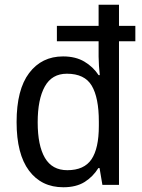

<svg xmlns="http://www.w3.org/2000/svg" viewBox="-20 -780 600 810"><path d="M247 10Q155 10 102.5 -60Q50 -130 50 -265Q50 -402 103 -472Q156 -542 246 -542Q299 -542 336 -520Q373 -498 396 -463H401Q399 -479 397.5 -502Q396 -525 396 -541V-606H220V-671H396V-760H482V-671H551V-606H482V0H412L400 -71H395Q372 -34 336.5 -12Q301 10 247 10ZM264 -62Q335 -62 366 -108Q397 -154 397 -249V-267Q397 -368 367 -418.5Q337 -469 262 -469Q199 -469 169 -415Q139 -361 139 -264Q139 -166 169.5 -114Q200 -62 264 -62Z"/></svg>

Font: Noto Sans Gujarati SemiCondensed
Style: Regular
Weight: 400
Width: 4
Designer: Jelle Bosma - Monotype Design Team, Universal Thirst
Foundry: Monotype Imaging Inc.
Version: Version 2.106; ttfautohint (v1.8.4.7-5d5b)